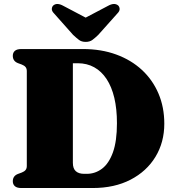

<svg xmlns="http://www.w3.org/2000/svg" viewBox="-20 -947 876 967"><path d="M44.5 -34Q44.5 -61 70.5 -71L89.5 -78Q102.5 -83 108.8 -90.8Q115 -98.5 115 -111V-589Q115 -601.5 108.8 -609.2Q102.5 -617 89.5 -622L70.5 -629Q44.5 -639 44.5 -666Q44.5 -682 55 -691Q65.5 -700 87.5 -700H398Q490 -700 565.2 -672.5Q640.5 -645 694.8 -594.8Q749 -544.5 778.2 -475.8Q807.5 -407 807.5 -324Q807.5 -230.5 763 -157.2Q718.5 -84 637.5 -42Q556.5 0 446.5 0H87.5Q65.5 0 55 -9.2Q44.5 -18.5 44.5 -34ZM417 -71.5Q459.5 -71.5 494 -97.5Q528.5 -123.5 548.8 -179.8Q569 -236 569 -326.5Q569 -398 555.8 -454Q542.5 -510 516.8 -549Q491 -588 454.5 -608.2Q418 -628.5 371.5 -628.5H347V-127Q347 -98 361.8 -84.8Q376.5 -71.5 404 -71.5ZM459.5 -833 299 -917.5Q267.5 -935 249 -920Q242 -914 241 -902.8Q240 -891.5 252.5 -879L348 -771.5Q364.5 -756 377.8 -746Q391 -736 411.5 -736Q432 -736 445.5 -746Q459 -756 475 -771.5L571 -879Q583.5 -891.5 582.5 -902.8Q581.5 -914 574.5 -920Q555.5 -935 524 -917.5L363.5 -833Z"/></svg>

Font: Fraunces
Style: Regular
Weight: 900
Version: Version 1.000;[b76b70a41]